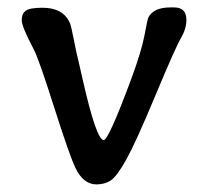

<svg xmlns="http://www.w3.org/2000/svg" viewBox="-20 -498 546 518"><path d="M240.2 -0.5Q204.6 -0.5 183.1 -45.9Q167 -80.1 125.7 -209.7Q84.5 -339.4 71.3 -364.3Q38.6 -426.3 38.6 -443.6Q38.6 -460.9 49.3 -469Q60.1 -477.1 94.7 -477.1Q150.4 -477.1 168.5 -436Q171.9 -428.7 179.2 -390.9Q186.5 -353 193.8 -324.2L203.6 -281.2Q240.2 -120.1 259.8 -120.1Q272.9 -120.1 334 -284.7Q361.8 -359.9 369.9 -403.1Q377.9 -446.3 380.4 -451.2Q394.5 -478 439.9 -478H449.7Q482.9 -478 482.9 -444.3Q482.9 -420.4 468.3 -395.5Q453.6 -370.6 400.1 -242.4Q346.7 -114.3 321.3 -68.6Q295.9 -22.9 279.5 -11.7Q263.2 -0.5 240.2 -0.5Z"/></svg>

Font: Averia Gruesa Libre
Style: Regular
Weight: 500
Italic angle: -1.70001°
Version: Version 1.001